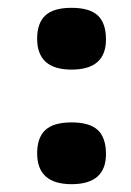

<svg xmlns="http://www.w3.org/2000/svg" viewBox="-20 -460 336 491"><path d="M75 -68Q75 -108 96 -127.5Q117 -147 163 -147Q209 -147 230 -127.5Q251 -108 251 -66Q251 11 163 11Q75 11 75 -68ZM75 -361Q75 -401 96 -420.5Q117 -440 163 -440Q209 -440 230 -420.5Q251 -401 251 -359Q251 -282 163 -282Q75 -282 75 -361Z"/></svg>

Font: Passion One
Style: Regular
Weight: 400
Designer: Alejandro Lo Celso
Foundry: Fontstage
Version: Version 1.002